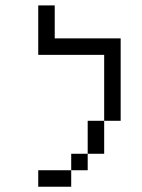

<svg xmlns="http://www.w3.org/2000/svg" viewBox="-20 -708 540 728"><path d="M187.5 -562.5H437.5V-250H375V-500H125V-687.5H187.5ZM125 -62.5H250V0H125ZM250 -125H312.5V-62.5H250ZM312.5 -250H375V-125H312.5Z"/></svg>

Font: 寒蝉点阵体 16px
Style: Regular
Weight: 400
Designer: Designed by Warren2060
Foundry: ChillType
Version: Version 1.000